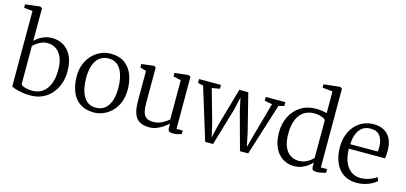

<svg xmlns="http://www.w3.org/2000/svg" viewBox="-75 -1304 3810 1801"><g transform="rotate(15 1829.5 -404.0)"><path d="M-5.5 -768.5V-802L135.5 -819H140L157.5 -806V-491Q173.5 -507 197.8 -523.8Q222 -540.5 254.5 -551.5Q287 -562.5 326.5 -562.5Q383.5 -562.5 432.5 -534.5Q481.5 -506.5 511.8 -447.2Q542 -388 542 -294.5Q542 -231 522.2 -175.5Q502.5 -120 466 -78Q429.5 -36 378 -12.5Q326.5 11 263 11Q217.5 11 177.8 3.8Q138 -3.5 111.5 -12.5Q85 -21.5 78 -27V-759.5ZM295.5 -505.5Q263.5 -505.5 236.5 -494.5Q209.5 -483.5 189.2 -468.2Q169 -453 157.5 -440.5V-72.5Q165 -56 197.5 -46.2Q230 -36.5 268 -36.5Q325 -36.5 366.5 -65Q408 -93.5 430.8 -148.2Q453.5 -203 454.5 -281.5Q456 -359.5 434 -409Q412 -458.5 375.5 -482Q339 -505.5 295.5 -505.5Z M637 -276Q637 -344 658.5 -397.2Q680 -450.5 716.5 -487.2Q753 -524 798 -543.5Q843 -563 890 -563Q978 -563 1031.2 -523.2Q1084.5 -483.5 1108.2 -418Q1132 -352.5 1132 -276Q1132 -208.5 1110.8 -155Q1089.5 -101.5 1053 -64.5Q1016.5 -27.5 971.5 -8.2Q926.5 11 879.5 11Q813.5 11 767 -12Q720.5 -35 692 -75Q663.5 -115 650.2 -166.8Q637 -218.5 637 -276ZM884.5 -37Q934 -37 969.5 -63.2Q1005 -89.5 1024 -141.2Q1043 -193 1043 -269Q1043 -318 1034.2 -362.2Q1025.5 -406.5 1007 -440.8Q988.5 -475 958.8 -494.8Q929 -514.5 885.5 -514.5Q835.5 -514.5 800 -488.5Q764.5 -462.5 745.5 -411Q726.5 -359.5 726.5 -283Q726.5 -233.5 735.2 -189.2Q744 -145 762.8 -110.5Q781.5 -76 811.8 -56.5Q842 -37 884.5 -37Z M1647 9Q1623 9 1610.2 0.5Q1597.5 -8 1597.5 -33V-73Q1578 -55 1549.8 -35.5Q1521.5 -16 1488 -2.5Q1454.5 11 1418 11Q1328 11 1290 -39Q1252 -89 1252 -200V-492.5L1192.5 -509.5V-543.5L1311 -558H1315L1331.5 -547V-210.5Q1331.5 -154 1340 -118Q1348.5 -82 1372.2 -64.8Q1396 -47.5 1440.5 -47.5Q1472.5 -47.5 1500.2 -57.8Q1528 -68 1551 -82.8Q1574 -97.5 1589.5 -111.5V-492.5L1515 -509.5V-543.5L1644.5 -558H1648L1669 -547V-41H1729.5L1729 -6Q1712.5 -1.5 1692.8 3.8Q1673 9 1647 9Z M1752.5 -510V-547.5H1965V-510L1889 -497.5L1979.5 -176.5L2008.5 -48.5L2038.5 -180L2143.5 -547.5H2230.5L2323.5 -177.5L2350 -47.5L2385.5 -179L2474.5 -497L2400.5 -510V-547.5H2590.5V-510L2537 -497L2378 7H2298.5L2199 -358L2172.5 -481L2145 -358L2037 7H1960.5L1805 -497.5Z M2821.5 11Q2778.5 11 2739.5 -5.5Q2700.5 -22 2670.5 -55.8Q2640.5 -89.5 2623.2 -140.2Q2606 -191 2606 -260Q2606 -345 2640.2 -413.5Q2674.5 -482 2737.2 -522.2Q2800 -562.5 2885 -562.5Q2915.5 -562.5 2942.8 -558.5Q2970 -554.5 2991.5 -548.5V-759.5L2892.5 -769.5V-802L3048.5 -819H3053.5L3070.5 -806V-42H3131V-6Q3112 -1.5 3088.5 3.8Q3065 9 3038.5 9Q3017 9 3006 1.5Q2995 -6 2995 -34V-70Q2978.5 -51.5 2953.5 -32.8Q2928.5 -14 2895.5 -1.5Q2862.5 11 2821.5 11ZM2852.5 -48Q2884 -48 2911.5 -58.8Q2939 -69.5 2959.8 -84.8Q2980.5 -100 2991.5 -114.5V-481Q2983 -494.5 2951 -505.5Q2919 -516.5 2879.5 -516.5Q2826 -516.5 2784.5 -490.8Q2743 -465 2718.5 -411.2Q2694 -357.5 2693.5 -273Q2692.5 -193 2714.2 -143.2Q2736 -93.5 2772.5 -70.8Q2809 -48 2852.5 -48Z M3432 11Q3354.5 11 3301.2 -25Q3248 -61 3220.8 -125.5Q3193.5 -190 3193.5 -274.5Q3193.5 -339.5 3212.8 -392.5Q3232 -445.5 3266.2 -483.5Q3300.5 -521.5 3346.2 -542Q3392 -562.5 3444.5 -562.5Q3532.5 -562.5 3582.5 -512.5Q3632.5 -462.5 3635.5 -366.5Q3635.5 -338 3634.5 -317.2Q3633.5 -296.5 3629.5 -280.5H3279Q3279 -231 3290 -187.8Q3301 -144.5 3323 -112Q3345 -79.5 3378.2 -61Q3411.5 -42.5 3455.5 -42.5Q3498.5 -42.5 3541.8 -58Q3585 -73.5 3608 -93.5L3623 -59Q3604 -39.5 3573.8 -23.8Q3543.5 -8 3506.5 1.5Q3469.5 11 3432 11ZM3280 -324 3547.5 -325Q3549 -333.5 3549.8 -346.8Q3550.5 -360 3550.5 -369Q3550.5 -432.5 3522 -473.8Q3493.5 -515 3428 -515Q3396.5 -515 3370.8 -503.8Q3345 -492.5 3325.5 -469.2Q3306 -446 3294.5 -410Q3283 -374 3280 -324Z"/></g></svg>

Font: Merriweather 36pt Light
Style: Regular
Weight: 300
Designer: Eben Sorkin
Foundry: Eben Sorkin
Version: Version 2.100